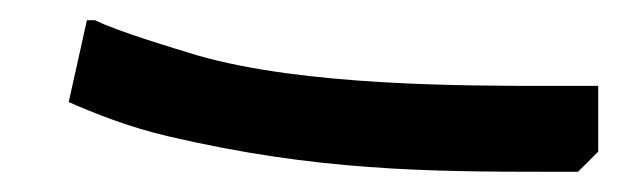

<svg xmlns="http://www.w3.org/2000/svg" viewBox="-20 -170 612 190"><path d="M572 -85H524C438 -85 281 -85 176 -115C153 -122 96 -139 74 -150H66L48 -69C73 -58 108 -44 147 -35C292 -1 404 0 524 0H552L572 -20Z"/></svg>

Font: Kufam Arabic Latin Roman Normal
Style: Regular
Weight: 400
Designer: Wael Morcos & Artur Schmal
Version: Version 1.200;PS 001.200;hotconv 1.0.88;makeotf.lib2.5.64775